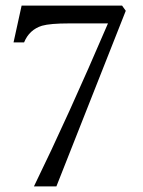

<svg xmlns="http://www.w3.org/2000/svg" viewBox="-20 -665 509 685"><path d="M101.1 0Q223.1 -250 365.2 -581.5H226.6Q159.2 -581.5 129.9 -573.2Q84.5 -559.1 65.9 -513.7H28.3L57.1 -645H415.5L428.7 -626.5L181.2 0Z"/></svg>

Font: Elstob 8pt
Style: Regular
Weight: 400
Designer: Peter S. Baker
Version: Version 1.015